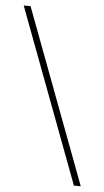

<svg xmlns="http://www.w3.org/2000/svg" viewBox="-52 -748 426 783"><g transform="rotate(5 161.0 -357.0)"><path d="M41 -714 309 0H281L13 -714Z"/></g></svg>

Font: Noto Sans Thaana Thin
Style: Regular
Weight: 100
Designer: David Williams
Foundry: Google Inc.
Version: Version 3.001; ttfautohint (v1.8.4.7-5d5b)